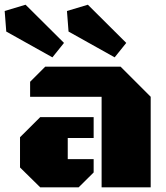

<svg xmlns="http://www.w3.org/2000/svg" viewBox="-44 -805 714 825"><path d="M392.6 0V-389.2H85.4V-453.6L150.4 -518.6H474.1L603.5 -389.2V0ZM128.9 0 42 -85.4V-215.3L128.9 -301.8H358.4V-211.9H247.1V-121.1H358.4V-64L293.9 0ZM448.7 -558.6 250.5 -669.4 243.7 -757.8 333.5 -784.7 498.5 -620.6ZM181.2 -558.6 -17.1 -669.4 -23.9 -757.8 65.9 -784.7 231 -620.6Z"/></svg>

Font: Black Ops One
Style: Regular
Weight: 400
Designer: James Grieshaber, Eben Sorkin
Foundry: Sorkin Type Co.
Version: Version 1.004; ttfautohint (v1.8.4.7-5d5b)